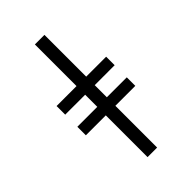

<svg xmlns="http://www.w3.org/2000/svg" viewBox="-282 -922 1164 1164"><g transform="rotate(-45 300.0 -340.0)"><path d="M259 143V-215H88V-288H259V-392H88V-466H259V-823H341V-465H512V-392H341V-288H512V-215H341V143Z"/></g></svg>

Font: Nova Nerd Font
Style: Regular
Weight: 400
Designer: Belleve Invis
Foundry: Belleve Invis
Version: Version 24.1.4; ttfautohint (v1.8.4);Nerd Fonts 3.1.1